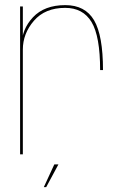

<svg xmlns="http://www.w3.org/2000/svg" viewBox="-20 -618 496 769"><path d="M381 -337.5H392.5Q392.5 -476 356.8 -536.8Q321 -597.5 241.5 -597.5Q158 -597.5 112.2 -549Q66.5 -500.5 66.5 -434.5L71.5 -419.5Q71.5 -483.5 116 -535Q160.5 -586.5 241 -586.5Q312.5 -586.5 346.8 -529.5Q381 -472.5 381 -337.5ZM60.5 0H71.5V-461.5V-592H60.5ZM155.5 131.5H165L214 40.5H197.5Z"/></svg>

Font: Anybody UltraCondensed Thin Thin
Style: Regular
Weight: 250
Version: Version 1.111